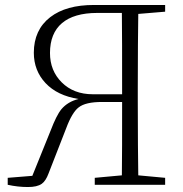

<svg xmlns="http://www.w3.org/2000/svg" viewBox="-20 -743 736 772"><path d="M92 9C117 9 135 5 148 -4C159 -12 168 -26 175 -45L246 -227C262 -270 279 -298 296 -311C315 -326 346 -333 391 -333H471C471 -200 471 -101 470 -38L361 -28V0H644V-28L536 -38C535 -103 534 -201 534 -333V-390C534 -523 535 -622 536 -687L644 -696V-723H358C283 -723 225 -707 182 -674C138 -640 116 -592 116 -531C116 -483 132 -442 163 -409C195 -375 239 -354 296 -345C267 -338 244 -324 227 -304C213 -287 199 -258 184 -219L110 -36L11 -28V0C38 6 65 9 92 9ZM353 -364C302 -364 260 -380 228 -412C197 -443 181 -482 181 -530C181 -635 246 -691 371 -691H470C471 -626 471 -517 471 -364Z"/></svg>

Font: AllPunType ExtraLight
Style: Regular
Weight: 280
Version: 1.0